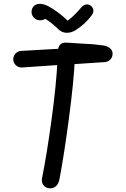

<svg xmlns="http://www.w3.org/2000/svg" viewBox="-20 -977 660 1007"><path d="M200.5 -42.2Q225.7 -168.7 250.4 -349.8Q275.2 -530.8 281.5 -658.7L297 -636.8L94.3 -623Q82.7 -622.5 72.6 -627.8Q62.5 -633.2 56.2 -643.2Q49.8 -653.2 49.5 -665.2Q49.2 -676.5 54.5 -686.7Q59.8 -696.8 69.5 -703.2Q79.2 -709.5 90.7 -710L332 -723.8L283.7 -702Q283 -726.3 293.8 -741Q304.5 -755.7 332.7 -753.2Q359.5 -751.2 396.5 -749.1Q433.5 -747 467 -745Q497.8 -741.7 522.8 -738.5Q542.7 -735.3 556.4 -724.5Q570.2 -713.7 570.5 -695.8Q570.8 -684.2 565.5 -674.2Q560.2 -664.3 550.7 -658.1Q541.2 -651.8 529.3 -651.3L354.8 -639.7L372.2 -664.8Q367.7 -555 342.4 -362.8Q317.2 -170.5 292 -37.8Q287.8 -14.5 275.1 -1.9Q262.3 10.7 243.5 10.7Q229.5 10.7 218.6 3.8Q207.7 -3 202.6 -15.2Q197.5 -27.3 200.5 -42.2ZM156.5 -885.8Q168.5 -872.2 186 -870.8Q203.5 -869.5 217.3 -878.2Q236.8 -866.7 252.4 -853.8Q268 -841 287.5 -822.2Q305.7 -805.3 329.8 -805Q354 -804.7 376.8 -818.8Q402.8 -835.8 422.7 -854.1Q442.5 -872.3 460.7 -896.3Q471.5 -910 469.8 -923.4Q468.2 -936.8 457.2 -946.2Q445.8 -955.5 431.8 -953.5Q417.8 -951.5 405.5 -937.3Q387.2 -915.7 371.2 -899.8Q355.2 -883.8 335.2 -868.5Q311.7 -891.3 284.5 -911.5Q257.3 -931.7 235 -943.5Q212.5 -955.5 192.5 -956.7Q172.5 -957.8 159.5 -947Q151.7 -940.3 147.8 -929.6Q144 -918.8 146.1 -907.1Q148.2 -895.3 156.5 -885.8Z"/></svg>

Font: Monaspace Radon Var
Style: Regular
Weight: 400
Designer: Riley Cran and the Lettermatic Team
Version: Version 1.000 (Monaspace Radon Var)